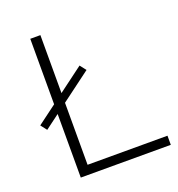

<svg xmlns="http://www.w3.org/2000/svg" viewBox="-128 -805 843 910"><g transform="rotate(-20 294.0 -350.0)"><path d="M125 -700V0H579V-46H176V-700ZM29 -298 53 -267 325 -470 301 -501Z"/></g></svg>

Font: Montserrat Custom ExtraLight
Style: Regular
Weight: 300
Designer: Julieta Ulanovsky
Foundry: Julieta Ulanovsky
Version: Version 7.200